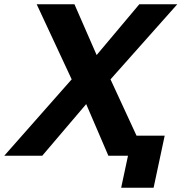

<svg xmlns="http://www.w3.org/2000/svg" viewBox="-65 -730 851 900"><path d="M-45 0 271 -358 107 -710H284L388 -472L588 -710H766L453 -358L575 -94H707L655 150H503L535 0H443L339 -242L133 0Z"/></svg>

Font: Geist
Style: Bold Italic
Weight: 700
Italic angle: -12°
Designer: Basement.studio, Andrés Briganti, Mateo Zaragoza
Foundry: Basement.studio, Vercel, Andrés Briganti, Guido Ferreyra, Mateo Zaragoza
Version: Version 1.500; ttfautohint (v1.8.4.7-5d5b)